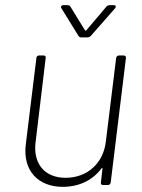

<svg xmlns="http://www.w3.org/2000/svg" viewBox="-20 -717 549 744"><path d="M332 -578 426 -685C431 -691 429 -697 421 -697H406C401 -697 396 -696 392 -691L315 -600C314 -598 311 -597 309 -600L253 -691C250 -696 246 -697 241 -697H225C218 -697 214 -691 218 -685L284 -578C287 -573 291 -572 296 -572H319C323 -572 328 -574 332 -578ZM430 -492 390 -167C380 -85 319 -28 234 -28C154 -28 107 -82 118 -167L157 -492C158 -498 155 -502 149 -502H131C126 -502 121 -498 121 -492L80 -158C67 -55 129 7 223 7C287 7 339 -19 373 -64C375 -68 378 -67 377 -63L371 -10C370 -4 373 0 379 0H398C404 0 408 -4 409 -10L468 -492C469 -498 465 -502 459 -502H441C435 -502 431 -498 430 -492Z"/></svg>

Font: Barlow ExtraLight
Style: Italic
Weight: 275
Italic angle: -7°
Designer: Jeremy Tribby
Foundry: Tribby Type
Version: Version 1.422;hotconv 1.0.109;makeotfexe 2.5.65596